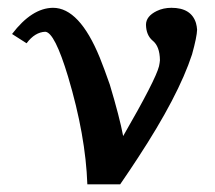

<svg xmlns="http://www.w3.org/2000/svg" viewBox="-20 -465 557 497"><path d="M423.8 -444.8Q475.1 -444.8 487.3 -405.3Q489.7 -396.5 490.2 -388.2Q489.7 -369.6 477.1 -324.2Q441.9 -216.3 336.9 -56.2Q315.9 -23.9 291 12.2H206.1Q201.7 -114.3 156.2 -266.6Q121.6 -381.3 97.2 -382.8Q70.3 -381.8 48.8 -353L11.2 -377Q62.5 -444.3 117.2 -444.8Q185.5 -444.8 238.3 -315.9Q249.5 -288.1 264.2 -246.1Q289.6 -161.6 298.8 -112.8Q382.8 -258.3 391.6 -293.5Q393.6 -302.7 394 -309.1Q393.6 -345.2 375 -359.9Q358.4 -374 357.9 -400.9Q357.9 -422.9 385.7 -436.5Q402.8 -444.8 423.8 -444.8Z"/></svg>

Font: Linux Libertine O
Style: Semibold
Weight: 700
Designer: Philipp H. Poll
Foundry: Philipp H. Poll
Version: Version 5.0.0